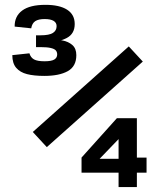

<svg xmlns="http://www.w3.org/2000/svg" viewBox="-20 -754 660 774"><path d="M281.2 -657.2Q281.2 -618 249.5 -601.1Q217.7 -584.2 173.8 -583.8V-595.6Q207.6 -595.3 231.7 -590.9Q255.8 -586.4 271.8 -572.4Q287.7 -558.4 287.7 -531.7Q287.7 -486.5 253.3 -467.2Q218.9 -448 158.7 -448Q116.8 -448 88.9 -455.2Q61 -462.3 45.3 -480.6Q29.7 -498.8 29.6 -531.7L98.6 -539.1Q103.5 -522.1 117.1 -514.5Q130.8 -507 159.5 -507Q187.8 -507 199.2 -514.2Q210.5 -521.3 210.5 -534.5Q210.5 -544.4 204.9 -550.8Q199.2 -557.2 184.4 -560.6Q169.6 -564.1 142.7 -564.1H125.2V-611.7H143.8Q178.2 -611.7 193.2 -621.2Q208.2 -630.7 208.2 -648.7Q208.2 -662.6 196 -669.9Q183.8 -677.2 159.7 -677.2Q135.2 -677.2 122.2 -668.8Q109.2 -660.2 105.8 -639.8L39.1 -646.8Q38.4 -688.6 69.5 -711.5Q100.5 -734.5 163.2 -734.5Q219.9 -734.5 250.6 -714.9Q281.2 -695.2 281.2 -657.2ZM555.7 -505.8 168.7 -160.9 112.2 -222 499.2 -566.9ZM458 0V-211.9L471.6 -207.4L370 -101.8L356.8 -113.8H482.6L507.2 -118.8H570.8V-58H308.7V-118.8L451.2 -277.5H531.8V0Z"/></svg>

Font: Monaspace Xenon Var
Style: Regular
Weight: 400
Designer: Riley Cran and the Lettermatic Team
Version: Version 1.000 (Monaspace Xenon Var)